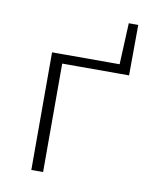

<svg xmlns="http://www.w3.org/2000/svg" viewBox="-68 -606 521 659"><g transform="rotate(10 192.0 -277.0)"><path d="M86 0V-410H127V0ZM107 -378V-410H357L360 -378ZM320 -378 328 -554H361L360 -378Z"/></g></svg>

Font: Ysabeau ExtraLight
Style: Regular
Weight: 250
Designer: Christian Thalmann (Catharsis Fonts)
Version: Version 2.002